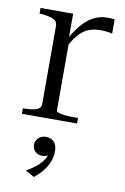

<svg xmlns="http://www.w3.org/2000/svg" viewBox="-91 -579 600 922"><g transform="rotate(10 209.5 -118.5)"><path d="M392 -523V-454Q386 -456 377.5 -457.5Q369 -459 358.5 -460Q348 -461 334 -461Q311 -461 290.5 -455.5Q270 -450 252 -437Q234 -424 217 -401Q200 -378 182 -343L178 -379Q201 -424 227.5 -457Q254 -490 286 -508Q318 -526 358 -526Q369 -526 377.5 -525.5Q386 -525 392 -523ZM32 0V-27H40Q75 -27 97.5 -34.5Q120 -42 120 -64V-442Q120 -457 113.5 -465.5Q107 -474 92 -479Q77 -484 52 -487L32 -489V-516H191V-387L195 -389V-45Q195 -39 206.5 -35Q218 -31 237 -29Q256 -27 276 -27H301V0ZM141 289 98 265Q125 250 145 233.5Q165 217 177 200Q189 183 192 165H199Q194 172 186 177Q178 182 164 182Q143 182 129 169.5Q115 157 115 136Q115 116 129.5 102.5Q144 89 165 89Q190 89 205 104.5Q220 120 220 151Q220 177 210.5 201Q201 225 184 246.5Q167 268 141 289Z"/></g></svg>

Font: Roboto Serif 120pt Expanded Light
Style: Regular
Weight: 300
Width: 7
Designer: Greg Gazdowicz
Foundry: Commercial Type
Version: Version 1.008